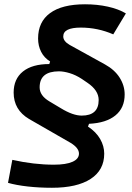

<svg xmlns="http://www.w3.org/2000/svg" viewBox="-20 -786 626 913"><path d="M227.1 106.9Q166.5 106.9 112.1 100.8Q57.6 94.7 18.1 83.5L38.6 -25.9Q141.1 -2.9 236.3 -2.9Q293.9 -2.9 324.7 -16.6Q355.5 -30.3 355.5 -55.7Q355.5 -82.5 315.4 -106.9L118.2 -220.2Q44.9 -263.7 44.9 -345.7Q44.9 -410.6 89.1 -446Q133.3 -481.4 214.4 -481.4L218.3 -493.7L217.8 -494.1Q189.9 -511.2 175.5 -539.8Q161.1 -568.4 161.1 -603Q161.1 -682.1 218.3 -723.9Q275.4 -765.6 384.3 -765.6Q442.4 -765.6 492.9 -754.4Q543.5 -743.2 578.6 -722.2L518.6 -622.6Q444.8 -654.8 364.3 -654.8Q280.8 -654.8 280.8 -612.8Q280.8 -589.8 311.5 -572.3L479.5 -479.5Q525.4 -454.1 549.1 -416.5Q572.8 -378.9 572.8 -336.9Q572.8 -272.9 528.8 -237.1Q484.9 -201.2 403.3 -197.3L398.4 -184.1Q437 -158.7 456.3 -125Q475.6 -91.3 475.6 -55.2Q475.6 22.9 410.9 64.9Q346.2 106.9 227.1 106.9ZM368.7 -236.3Q449.2 -236.3 449.2 -310.5Q449.2 -356.4 395.5 -392.6L369.1 -410.6Q340.8 -429.2 312 -438Q283.2 -446.8 260.3 -446.8Q168.5 -446.8 168.5 -370.6Q168.5 -331.5 214.4 -304.2L270 -271Q326.7 -236.3 368.7 -236.3Z"/></svg>

Font: Cascadia Mono NF SemiBold
Style: Italic
Weight: 600
Italic angle: -10°
Monospace: yes
Designer: Aaron Bell
Foundry: Saja Typeworks
Version: Version 2404.023; ttfautohint (v1.8.4)